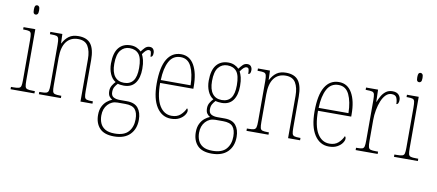

<svg xmlns="http://www.w3.org/2000/svg" viewBox="-81 -1060 3691 1623"><g transform="rotate(10 1764.0 -248.5)"><path d="M124 -658Q113 -658 107.5 -666Q102 -674 102 -698Q102 -721 107.5 -729.5Q113 -738 124 -738Q134 -738 140.5 -729.5Q147 -721 147 -698Q147 -674 140.5 -666Q134 -658 124 -658ZM25 0V-20H45Q77 -20 92 -24.5Q107 -29 111 -44.5Q115 -60 115 -95V-437Q115 -473 111.5 -490Q108 -507 94.5 -511.5Q81 -516 51 -516H42V-536H143V-95Q143 -60 147 -44.5Q151 -29 165.5 -24.5Q180 -20 212 -20H230V0Z M268 0V-20H281Q313 -20 327.5 -24.5Q342 -29 346.5 -44.5Q351 -60 351 -95V-441Q351 -476 346.5 -492Q342 -508 328 -512Q314 -516 284 -516H272V-536H375L378 -456H380Q402 -498 433 -520Q464 -542 513 -542Q587 -542 620 -498Q653 -454 653 -361V-95Q653 -60 657 -44.5Q661 -29 675.5 -24.5Q690 -20 721 -20H728V0H625V-364Q625 -433 600 -475Q575 -517 515 -517Q450 -517 414.5 -470.5Q379 -424 379 -333V-95Q379 -60 383 -44.5Q387 -29 401.5 -24.5Q416 -20 448 -20H457V0Z M954 241Q870 241 830.5 198.5Q791 156 791 85Q791 42 806 12Q821 -18 843.5 -36Q866 -54 887 -62Q872 -69 860.5 -85Q849 -101 849 -131Q849 -158 862.5 -179.5Q876 -201 889 -214Q858 -232 840.5 -272Q823 -312 823 -362Q823 -453 859.5 -497.5Q896 -542 962 -542Q991 -542 1014.5 -531Q1038 -520 1052 -505Q1065 -523 1081.5 -540Q1098 -557 1122 -557Q1143 -557 1153 -543.5Q1163 -530 1163 -512Q1163 -476 1142 -476Q1142 -504 1138 -516.5Q1134 -529 1120 -529Q1107 -529 1095 -518.5Q1083 -508 1067 -485Q1077 -466 1084.5 -437Q1092 -408 1092 -363Q1092 -285 1059.5 -240.5Q1027 -196 962 -196Q951 -196 934.5 -198Q918 -200 910 -203Q896 -189 885.5 -171Q875 -153 875 -126Q875 -95 895.5 -83Q916 -71 950 -71H1011Q1078 -71 1108 -33.5Q1138 4 1138 66Q1138 146 1090.5 193.5Q1043 241 954 241ZM959 -220Q1011 -220 1037.5 -255Q1064 -290 1064 -365Q1064 -449 1036.5 -483Q1009 -517 957 -517Q910 -517 880.5 -481Q851 -445 851 -364Q851 -293 879 -256.5Q907 -220 959 -220ZM956 216Q1037 216 1073.5 174.5Q1110 133 1110 67Q1110 10 1086 -18Q1062 -46 1002 -46H935Q885 -46 852 -9.5Q819 27 819 85Q819 121 831.5 150.5Q844 180 873.5 198Q903 216 956 216Z M1403 10Q1325 10 1279 -60.5Q1233 -131 1233 -262Q1233 -403 1275 -472.5Q1317 -542 1395 -542Q1468 -542 1507 -474.5Q1546 -407 1546 -291V-272H1261Q1261 -142 1299.5 -78.5Q1338 -15 1404 -15Q1451 -15 1479.5 -41Q1508 -67 1522 -100Q1531 -95 1531 -79Q1531 -63 1516.5 -42Q1502 -21 1473.5 -5.5Q1445 10 1403 10ZM1518 -297Q1516 -395 1487 -456Q1458 -517 1395 -517Q1329 -517 1297 -457.5Q1265 -398 1262 -297Z M1793 241Q1709 241 1669.5 198.5Q1630 156 1630 85Q1630 42 1645 12Q1660 -18 1682.5 -36Q1705 -54 1726 -62Q1711 -69 1699.5 -85Q1688 -101 1688 -131Q1688 -158 1701.5 -179.5Q1715 -201 1728 -214Q1697 -232 1679.5 -272Q1662 -312 1662 -362Q1662 -453 1698.5 -497.5Q1735 -542 1801 -542Q1830 -542 1853.5 -531Q1877 -520 1891 -505Q1904 -523 1920.5 -540Q1937 -557 1961 -557Q1982 -557 1992 -543.5Q2002 -530 2002 -512Q2002 -476 1981 -476Q1981 -504 1977 -516.5Q1973 -529 1959 -529Q1946 -529 1934 -518.5Q1922 -508 1906 -485Q1916 -466 1923.5 -437Q1931 -408 1931 -363Q1931 -285 1898.5 -240.5Q1866 -196 1801 -196Q1790 -196 1773.5 -198Q1757 -200 1749 -203Q1735 -189 1724.5 -171Q1714 -153 1714 -126Q1714 -95 1734.5 -83Q1755 -71 1789 -71H1850Q1917 -71 1947 -33.5Q1977 4 1977 66Q1977 146 1929.5 193.5Q1882 241 1793 241ZM1798 -220Q1850 -220 1876.5 -255Q1903 -290 1903 -365Q1903 -449 1875.5 -483Q1848 -517 1796 -517Q1749 -517 1719.5 -481Q1690 -445 1690 -364Q1690 -293 1718 -256.5Q1746 -220 1798 -220ZM1795 216Q1876 216 1912.5 174.5Q1949 133 1949 67Q1949 10 1925 -18Q1901 -46 1841 -46H1774Q1724 -46 1691 -9.5Q1658 27 1658 85Q1658 121 1670.5 150.5Q1683 180 1712.5 198Q1742 216 1795 216Z M2050 0V-20H2063Q2095 -20 2109.5 -24.5Q2124 -29 2128.5 -44.5Q2133 -60 2133 -95V-441Q2133 -476 2128.5 -492Q2124 -508 2110 -512Q2096 -516 2066 -516H2054V-536H2157L2160 -456H2162Q2184 -498 2215 -520Q2246 -542 2295 -542Q2369 -542 2402 -498Q2435 -454 2435 -361V-95Q2435 -60 2439 -44.5Q2443 -29 2457.5 -24.5Q2472 -20 2503 -20H2510V0H2407V-364Q2407 -433 2382 -475Q2357 -517 2297 -517Q2232 -517 2196.5 -470.5Q2161 -424 2161 -333V-95Q2161 -60 2165 -44.5Q2169 -29 2183.5 -24.5Q2198 -20 2230 -20H2239V0Z M2758 10Q2680 10 2634 -60.5Q2588 -131 2588 -262Q2588 -403 2630 -472.5Q2672 -542 2750 -542Q2823 -542 2862 -474.5Q2901 -407 2901 -291V-272H2616Q2616 -142 2654.5 -78.5Q2693 -15 2759 -15Q2806 -15 2834.5 -41Q2863 -67 2877 -100Q2886 -95 2886 -79Q2886 -63 2871.5 -42Q2857 -21 2828.5 -5.5Q2800 10 2758 10ZM2873 -297Q2871 -395 2842 -456Q2813 -517 2750 -517Q2684 -517 2652 -457.5Q2620 -398 2617 -297Z M2987 0V-20H2994Q3025 -20 3039 -24Q3053 -28 3057 -44.5Q3061 -61 3061 -97V-441Q3061 -476 3057 -492Q3053 -508 3037.5 -512Q3022 -516 2989 -516H2982V-536H3085L3088 -432H3090Q3100 -457 3114.5 -483Q3129 -509 3152 -526.5Q3175 -544 3209 -544Q3244 -544 3261.5 -525.5Q3279 -507 3279 -481Q3279 -465 3274 -454Q3269 -443 3258 -443Q3258 -475 3248 -497Q3238 -519 3205 -519Q3177 -519 3155.5 -497.5Q3134 -476 3119.5 -440.5Q3105 -405 3097 -362Q3089 -319 3089 -277V-97Q3089 -61 3093.5 -44.5Q3098 -28 3112.5 -24Q3127 -20 3158 -20H3176V0Z M3415 -658Q3404 -658 3398.5 -666Q3393 -674 3393 -698Q3393 -721 3398.5 -729.5Q3404 -738 3415 -738Q3425 -738 3431.5 -729.5Q3438 -721 3438 -698Q3438 -674 3431.5 -666Q3425 -658 3415 -658ZM3316 0V-20H3336Q3368 -20 3383 -24.5Q3398 -29 3402 -44.5Q3406 -60 3406 -95V-437Q3406 -473 3402.5 -490Q3399 -507 3385.5 -511.5Q3372 -516 3342 -516H3333V-536H3434V-95Q3434 -60 3438 -44.5Q3442 -29 3456.5 -24.5Q3471 -20 3503 -20H3521V0Z"/></g></svg>

Font: Noto Serif Armenian Condensed Thin
Style: Regular
Weight: 100
Width: 3
Designer: Monotype Design Team
Foundry: Monotype Imaging Inc.
Version: Version 2.008; ttfautohint (v1.8.4.7-5d5b)